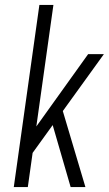

<svg xmlns="http://www.w3.org/2000/svg" viewBox="-20 -760 442 780"><path d="M83 -184 338 -540H402L83 -98ZM140 -740H197L93 0H36ZM185 -283 228 -333 327 0H267Z"/></svg>

Font: Pathway Extreme Condensed Thin
Style: Italic
Weight: 250
Width: 3
Italic angle: -8°
Version: Version 1.001;gftools[0.9.26]